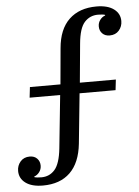

<svg xmlns="http://www.w3.org/2000/svg" viewBox="-111 -755 687 946"><g transform="rotate(-5 232.5 -282.0)"><path d="M63 146Q8 146 -22.5 123.5Q-53 101 -53 64Q-53 37 -36 17.5Q-19 -2 10 -2Q33 -2 46.5 12Q60 26 60 47Q60 65 49.5 79Q39 93 24 98V101Q29 103 39 104Q49 105 59 105Q99 105 125 75.5Q151 46 159 -29L186 -291H35L41 -343H192L208 -520Q216 -614 266.5 -662Q317 -710 402 -710Q457 -710 487.5 -687.5Q518 -665 518 -628Q518 -601 501 -581.5Q484 -562 455 -562Q432 -562 418.5 -576Q405 -590 405 -611Q405 -629 415.5 -643Q426 -657 441 -662V-665Q436 -667 426 -668Q416 -669 406 -669Q366 -669 339.5 -640Q313 -611 306 -535L288 -343H466L460 -291H282L257 -44Q247 50 197.5 98Q148 146 63 146Z"/></g></svg>

Font: IBM Plex Serif Text
Style: Regular
Weight: 450
Designer: Mike Abbink, Paul van der Laan, Pieter van Rosmalen
Foundry: Bold Monday
Version: Version 3.001